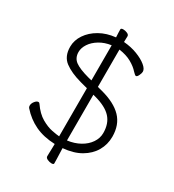

<svg xmlns="http://www.w3.org/2000/svg" viewBox="-210 -888 1020 1127"><g transform="rotate(30 300.0 -324.0)"><path d="M277 -364V-38Q261 -39 227 -45.5Q193 -52 154 -74.5Q115 -97 82 -145Q78 -152 71 -152Q60 -152 48.5 -137.5Q37 -123 37 -108Q37 -98 42 -93Q86 -43 143 -16Q200 11 277 14Q277 23 276.5 40.5Q276 58 275.5 74.5Q275 91 275 98Q275 109 289.5 115.5Q304 122 317 122Q332 122 332 114Q332 104 331.5 83.5Q331 63 330 42Q329 21 329 12Q400 6 449 -22.5Q498 -51 523.5 -95Q549 -139 549 -192Q549 -272 502 -321Q455 -370 360 -395L329 -403V-656Q379 -649 413.5 -629.5Q448 -610 468 -587Q475 -580 480.5 -575Q486 -570 490 -570Q498 -570 505.5 -586Q513 -602 513 -612Q513 -631 488 -651.5Q463 -672 421.5 -688Q380 -704 330 -708Q330 -720 330.5 -730.5Q331 -741 331 -747Q331 -758 317 -764Q303 -770 290 -770Q274 -770 274 -761Q274 -753 274.5 -738Q275 -723 276 -708Q216 -702 169.5 -675.5Q123 -649 96.5 -609.5Q70 -570 70 -526Q70 -461 112.5 -429Q155 -397 228 -377ZM277 -655V-417L253 -423Q186 -441 157 -462.5Q128 -484 128 -524Q128 -552 146.5 -580Q165 -608 199 -628.5Q233 -649 277 -655ZM329 -350 344 -346Q422 -325 457 -286.5Q492 -248 492 -184Q492 -149 471 -118Q450 -87 413 -66.5Q376 -46 329 -40Z"/></g></svg>

Font: Klee One
Style: Regular
Weight: 400
Designer: Fontworks Inc.
Foundry: Fontworks Inc.
Version: Version 1.100